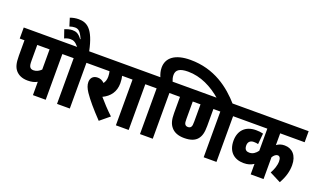

<svg xmlns="http://www.w3.org/2000/svg" viewBox="-88 -1428 3297 1977"><g transform="rotate(20 1561.0 -439.5)"><path d="M467 -501H542V-622H0V-501H52V-333C52 -246 66 -206 92 -175C118 -145 159 -122 223 -122C265 -122 297 -129 327 -146V0H467ZM327 -501V-280C305 -258 276 -242 245 -242C227 -242 215 -247 207 -256C195 -271 192 -288 192 -334V-501Z M731 -501H806V-622H717C669 -854 595 -896 503 -896C470 -896 437 -889 411 -879L438 -792C457 -799 477 -803 496 -803C533 -803 557 -787 591 -709L586 -708C550 -757 522 -768 482 -768C456 -768 426 -760 398 -748L429 -658C451 -669 474 -674 494 -674C524 -674 547 -667 585 -622H529V-501H591V0H731Z M1157 -68C1100 -121 1045 -181 1005 -228C1083 -265 1131 -328 1131 -422C1131 -455 1127 -481 1122 -501H1187V-622H793V-501H984C988 -485 991 -465 991 -444C991 -412 983 -386 967 -366C946 -387 922 -398 894 -398C838 -398 817 -361 817 -322C817 -290 829 -258 856 -217C898 -155 963 -78 1054 17Z M1376 -501H1451V-622H1174V-501H1236V0H1376Z M1500 -501V0H1640V-501H1715V-622H1631C1623 -642 1616 -664 1616 -690C1616 -744 1652 -774 1747 -774C1885 -774 2012 -710 2121 -615H2294C2169 -758 1992 -896 1729 -896C1561 -896 1475 -828 1475 -721C1475 -683 1485 -651 1497 -622H1438V-501Z M2338 -501H2413V-622H1702V-501H1756V-324C1756 -248 1769 -206 1798 -172C1828 -136 1876 -117 1940 -117C2010 -117 2056 -135 2084 -169C2110 -201 2122 -241 2122 -315V-501H2198V0H2338ZM1938 -237C1922 -237 1912 -243 1905 -253C1897 -266 1896 -282 1896 -312V-501H1981V-312C1981 -280 1979 -264 1971 -252C1964 -242 1953 -237 1938 -237Z M3122 -501V-622H2400V-501H2713V-259C2690 -227 2661 -205 2622 -205C2594 -205 2568 -216 2568 -265C2568 -303 2591 -325 2630 -325C2649 -325 2665 -323 2678 -319L2689 -438C2666 -444 2640 -447 2610 -447C2494 -447 2428 -376 2428 -266C2428 -144 2501 -84 2604 -84C2649 -84 2681 -94 2713 -115V0H2854V-239C2869 -263 2888 -280 2908 -280C2928 -280 2942 -264 2942 -226C2942 -179 2924 -132 2900 -89L3022 -27C3065 -102 3082 -169 3082 -234C3082 -340 3025 -400 2941 -400C2906 -400 2879 -391 2854 -372V-501Z"/></g></svg>

Font: Noto Sans Devanagari UI Condensed ExtraBold
Style: Regular
Weight: 800
Width: 3
Designer: Jelle Bosma - Monotype Design Team
Foundry: Monotype Imaging Inc.
Version: Version 2.004